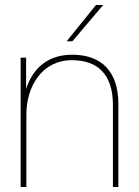

<svg xmlns="http://www.w3.org/2000/svg" viewBox="-20 -752 559 772"><path d="M434 -330V0H456V-333C456 -464 389 -532 270 -532C171 -532 111 -476 85 -394V-520H63V0H86V-291C86 -406 150 -510 269 -510C373 -510 434 -453 434 -330ZM248 -586H271L395 -732H366Z"/></svg>

Font: Aspekta 50
Style: Regular
Weight: 50
Designer: Ivo Dolenc
Version: Version 2.000